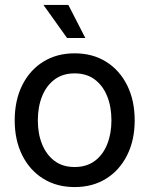

<svg xmlns="http://www.w3.org/2000/svg" viewBox="-20 -758 615 790"><path d="M287.1 11.7Q213.4 11.7 157.7 -22.9Q102.1 -57.6 71.3 -119.6Q40.5 -181.6 40.5 -262.7Q40.5 -344.7 71.3 -407Q102.1 -469.2 157.7 -503.9Q213.4 -538.6 287.1 -538.6Q361.3 -538.6 416.7 -503.9Q472.2 -469.2 503.2 -407Q534.2 -344.7 534.2 -262.7Q534.2 -181.6 503.2 -119.6Q472.2 -57.6 416.7 -22.9Q361.3 11.7 287.1 11.7ZM287.1 -70.8Q336.4 -70.8 370.1 -95.9Q403.8 -121.1 421.1 -164.6Q438.5 -208 438.5 -262.7Q438.5 -318.4 421.1 -361.8Q403.8 -405.3 370.1 -430.7Q336.4 -456.1 287.1 -456.1Q238.3 -456.1 204.6 -430.9Q170.9 -405.8 153.3 -362.1Q135.7 -318.4 135.7 -262.7Q135.7 -207.5 153.3 -164.3Q170.9 -121.1 204.3 -95.9Q237.8 -70.8 287.1 -70.8ZM255.9 -601.6 158.7 -737.8H261.2L331.1 -601.6Z"/></svg>

Font: Inter Cardless Tabular
Style: Regular
Weight: 400
Designer: Rasmus Andersson
Foundry: rsms
Version: Version 4.000;git-4fc901f